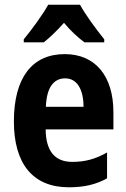

<svg xmlns="http://www.w3.org/2000/svg" viewBox="-20 -786 537 816"><path d="M320 -766H185C163 -726 113 -657 81 -619V-606H166C190 -625 221 -654 252 -689C281 -654 312 -626 339 -606H423V-619C387 -664 344 -722 320 -766ZM255 -556C117 -556 39 -456 39 -270C39 -92 118 10 273 10C338 10 388 -2 435 -28V-138C384 -109 340 -98 287 -98C213 -98 175 -144 174 -236H462V-309C462 -462 386 -556 255 -556ZM257 -453C308 -453 335 -405 335 -332H175C178 -417 210 -453 257 -453Z"/></svg>

Font: Noto Sans Myanmar Condensed
Style: Bold
Weight: 700
Width: 3
Designer: Monotype Design Team
Foundry: Monotype Imaging Inc.
Version: Version 2.107